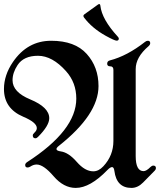

<svg xmlns="http://www.w3.org/2000/svg" viewBox="-44 -920 792 950"><path d="M0 0ZM373.5 -849.1 439.5 -896.5Q443.8 -899.9 446.8 -899.9Q451.7 -899.9 452.6 -891.6Q460 -824.2 539.1 -738.3Q543.9 -732.9 543.9 -729.5Q543.9 -718.8 533.2 -718.8Q522.9 -718.8 479.5 -742.7Q411.6 -780.3 371.6 -833.5Q368.7 -837.4 368.7 -841.6Q368.7 -845.7 373.5 -849.1ZM-24.4 -479.5Q-24.4 -548.3 20 -613.3Q91.8 -718.3 209.2 -718.3Q326.7 -718.3 385 -653.3Q443.4 -588.4 443.4 -494.1Q443.4 -353.5 247.1 -198.2Q235.4 -189 235.4 -182.6Q235.4 -173.8 256.8 -170.9Q295.4 -165.5 335.9 -118.9Q376.5 -72.3 417.5 -72.3Q444.3 -72.3 467.3 -97.2Q517.1 -150.4 517.1 -222.7V-574.2Q517.1 -591.8 501.7 -591.8Q486.3 -591.8 486.3 -604.7Q486.3 -617.7 499.5 -621.1Q585 -643.1 673.8 -712.9Q680.7 -718.3 687.5 -718.3Q699.2 -718.3 699.2 -706.5Q699.2 -698.7 690.9 -691.4Q627.4 -637.2 627.4 -578.1V-147.5Q627.4 -73.2 666.5 -73.2Q680.2 -73.2 700.7 -93.8Q707.5 -100.6 714.8 -100.6Q727.5 -100.6 727.5 -87.9Q727.5 -81.5 721.7 -75.7L664.1 -17.1Q637.7 9.8 606.4 9.8Q532.7 9.8 522 -74.2Q519.5 -93.3 510.5 -93.3Q501.5 -93.3 487.3 -78.6Q401.9 9.8 330.6 9.8Q271 9.8 221.2 -48.1Q171.4 -106 137.2 -106Q121.6 -106 106 -95.7Q99.1 -91.3 92.3 -91.3Q80.6 -91.3 80.6 -103.5Q80.6 -111.3 89.8 -117.7Q333.5 -274.9 333.5 -432.1Q333.5 -511.2 282.7 -567.9Q214.8 -644 144 -644Q73.2 -644 43 -598.1Q18.1 -560.5 18.1 -522.9Q18.1 -464.4 105.5 -428.2Q199.7 -389.2 199.7 -335Q199.7 -298.3 143.6 -242.2Q137.2 -235.8 131.3 -235.8Q118.2 -235.8 118.2 -250Q118.2 -255.9 125 -262.2Q138.2 -273.9 138.2 -286.1Q138.2 -314 71.3 -342.3Q-24.4 -382.8 -24.4 -479.5Z"/></svg>

Font: UnifrakturMaguntia
Style: Book
Weight: 400
Designer: j. 'mach' wust, Gerrit Ansmann, Georg Duffner, based on a font by Peter Wiegel, original typeface by Carl Albert Fahrenw
Version: Version 2017-03-19